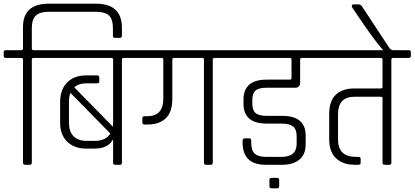

<svg xmlns="http://www.w3.org/2000/svg" viewBox="-33 -896 2254 1044"><path d="M233 -876H489Q630 -876 630 -744V-702Q630 -690 618 -690H592Q581 -690 581 -702V-743Q581 -792 559 -812Q537 -832 489 -832H233Q184 -832 162 -811.5Q140 -791 140 -743V-632Q140 -623 150 -623H234Q246 -623 246 -612V-593Q246 -581 234 -581H150Q140 -581 140 -572V-12Q140 0 129 0H103Q92 0 92 -12V-572Q92 -581 82 -581H-1Q-13 -581 -13 -593V-612Q-13 -623 -1 -623H82Q92 -623 92 -632V-749Q92 -876 233 -876Z M229 -623H724Q736 -623 736 -612V-593Q736 -581 724 -581H640Q630 -581 630 -572V-12Q630 0 619 0H593Q582 0 582 -12V-134H578Q554 -88 479 -88H436Q371 -88 332.5 -125.5Q294 -163 294 -228V-345Q295 -411 333 -448.5Q371 -486 436 -486H495Q507 -486 507 -474V-454Q507 -443 495 -443H439Q394 -443 371 -421L581 -207Q582 -213 582 -227V-572Q582 -581 572 -581H229Q217 -581 217 -593V-612Q217 -623 229 -623ZM439 -130H483Q542 -130 567 -170L350 -391Q342 -370 342 -344V-229Q342 -181 366.5 -155.5Q391 -130 439 -130Z M720 -623H1218Q1230 -623 1230 -612V-593Q1230 -581 1218 -581H1134Q1124 -581 1124 -572V-12Q1124 0 1113 0H1087Q1076 0 1076 -12V-572Q1076 -581 1067 -581H913Q904 -581 904 -572V-358Q904 -287 868.5 -253Q833 -219 770 -219H753Q741 -219 741 -230V-252Q741 -264 753 -264H767Q855 -264 855 -359V-572Q855 -581 846 -581H720Q708 -581 708 -593V-612Q708 -623 720 -623Z M1214 -623H1693Q1706 -623 1706 -612V-593Q1706 -581 1693 -581H1609Q1599 -581 1599 -572V-445Q1599 -433 1592 -426Q1585 -419 1574 -419H1419Q1375 -419 1357 -404Q1339 -389 1339 -351V-334Q1339 -296 1357 -281Q1375 -266 1419 -266H1501Q1629 -266 1629 -159V-111Q1629 -56 1595 -28Q1561 0 1502 0H1411Q1286 0 1286 -122V-130Q1286 -144 1298 -144H1322Q1333 -144 1333 -130V-122Q1333 -77 1352.5 -60Q1372 -43 1414 -43H1498Q1580 -43 1580 -114V-155Q1580 -193 1560.5 -208.5Q1541 -224 1497 -224H1417Q1291 -224 1291 -332V-354Q1291 -463 1417 -463H1542Q1552 -463 1552 -472V-572Q1552 -581 1543 -581H1214Q1202 -581 1202 -593V-612Q1202 -623 1214 -623ZM1485 83V116Q1485 128 1474 128H1443Q1432 128 1432 116V83Q1432 71 1443 71H1474Q1485 71 1485 83Z M1805 -275V-138Q1805 -43 1902 -43H1915Q1928 -43 1928 -32V-11Q1928 0 1915 0H1896Q1833 0 1795 -34.5Q1757 -69 1757 -139V-276Q1757 -347 1793 -381Q1829 -415 1892 -415H2037Q2047 -415 2047 -424V-572Q2047 -581 2038 -581H1689Q1677 -581 1677 -593V-612Q1677 -623 1689 -623H2189Q2201 -623 2201 -612V-593Q2201 -581 2189 -581H2105Q2095 -581 2095 -572V-12Q2095 0 2084 0H2058Q2047 0 2047 -12V-361Q2047 -370 2037 -370H1895Q1805 -370 1805 -275Z M2107 -623H2112V-600H2073Q2032 -636 1944 -764L1883 -854Q1880 -858 1880 -863Q1880 -872 1890 -872H1917Q1928 -872 1935 -862L2083 -637Q2092 -623 2107 -623Z"/></svg>

Font: Rajdhani
Style: Regular
Weight: 400
Designer: Satya Rajpurohit, Jyotish Sonowal
Foundry: Indian Type Foundry
Version: Version 1.201;PS 1.0;hotconv 1.0.78;makeotf.lib2.5.61930; tt